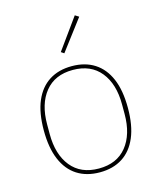

<svg xmlns="http://www.w3.org/2000/svg" viewBox="-114 -832 768 926"><g transform="rotate(-15 270.0 -369.5)"><path d="M270 12Q204 12 157 -18Q110 -48 85 -107Q60 -166 60 -253Q60 -341 85 -399.5Q110 -458 157 -488Q204 -518 270 -518Q336 -518 383 -488Q430 -458 455 -399.5Q480 -341 480 -253Q480 -166 455 -107Q430 -48 383 -18Q336 12 270 12ZM270 -7Q360 -7 408.5 -67Q457 -127 457 -229V-277Q457 -379 408.5 -439Q360 -499 270 -499Q180 -499 131.5 -439Q83 -379 83 -277V-229Q83 -127 131.5 -67Q180 -7 270 -7ZM367 -739 252 -587 237 -597 348 -751Z"/></g></svg>

Font: IBM Plex Sans Thin
Style: Regular
Weight: 250
Designer: Mike Abbink, Paul van der Laan, Pieter van Rosmalen
Foundry: Bold Monday
Version: Version 3.201